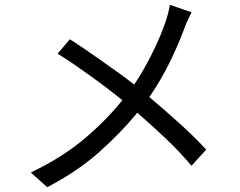

<svg xmlns="http://www.w3.org/2000/svg" viewBox="-20 -747 996 797"><path d="M775 -696Q768 -682 758.5 -661.5Q749 -641 744 -626Q721 -563 684.5 -488.5Q648 -414 600 -344Q664 -290 724.5 -235.5Q785 -181 836 -126L775 -59Q722 -121 667 -173Q612 -225 550 -279Q483 -197 392 -116Q301 -35 176 30L108 -31Q234 -91 325.5 -167Q417 -243 488 -331Q461 -353 429 -377.5Q397 -402 361.5 -427.5Q326 -453 290 -478Q254 -503 219 -524L270 -584Q300 -565 335 -541Q370 -517 405.5 -492Q441 -467 475 -442.5Q509 -418 537 -396Q557 -425 580.5 -466.5Q604 -508 625.5 -554Q647 -600 663.5 -645.5Q680 -691 685 -727Z"/></svg>

Font: Kinto Sans
Style: Regular
Weight: 400
Designer: Authors: Ryoko NISHIZUKA  (kana & ideographs); Paul D. Hunt (Latin, Greek & Cyrillic); Wenlong ZHANG  (bopomofo); Sandol
Foundry: Adobe Systems Incorporated, ookami Inc.
Version: Version 0.001